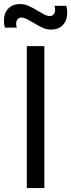

<svg xmlns="http://www.w3.org/2000/svg" viewBox="-56 -954 361 974"><path d="M113 -839Q90 -852.5 77.2 -858.8Q64.5 -865 52.5 -865Q39.5 -865 32.8 -856.2Q26 -847.5 26 -833.5Q26 -824.5 29 -814H-31.5Q-36 -833 -36 -849Q-36 -887 -14.2 -910.2Q7.5 -933.5 46.5 -933.5Q68 -933.5 88.5 -924.5Q109 -915.5 136.5 -898.5Q159.5 -885 172.2 -878.8Q185 -872.5 197 -872.5Q209.5 -872.5 216.5 -881.5Q223.5 -890.5 223.5 -905Q223.5 -914 220.5 -924.5H280.5Q285 -906 285 -889Q285 -851 263.2 -827.5Q241.5 -804 202.5 -804Q181 -804 160.8 -813Q140.5 -822 113 -839ZM169 0H80V-720H169Z"/></svg>

Font: CCSD_manrope Medium
Style: Regular
Weight: 500
Designer: Mikhail Sharanda
Foundry: Mikhail Sharanda
Version: Version 4.503